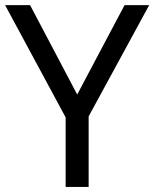

<svg xmlns="http://www.w3.org/2000/svg" viewBox="-20 -734 606 754"><path d="M237.8 0V-272.9L0 -713.9H98.1L283.2 -362.8L469.2 -713.9H565.9L328.1 -276.9V0Z"/></svg>

Font: Nokora
Style: Regular
Weight: 400
Designer: Danh Hong
Foundry: Danh Hong
Version: Version 9.000